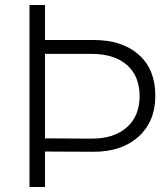

<svg xmlns="http://www.w3.org/2000/svg" viewBox="-20 -749 672 769"><path d="M98.1 0V-729H160.2V-588.9H354Q469.2 -588.9 535.6 -530Q602.1 -471.2 602.1 -365.2Q602.1 -262.7 534.7 -201.7Q467.3 -140.6 353 -141.1L160.2 -142.1V0ZM160.2 -194.8 346.2 -193.8Q436.5 -193.4 487.8 -238.8Q539.1 -284.2 539.1 -363.8Q539.1 -444.3 488.3 -488.8Q437.5 -533.2 346.2 -533.2H160.2Z"/></svg>

Font: Lumene Sans Light
Style: Regular
Weight: 300
Designer: Deni Anggara
Version: Version 1.003;Glyphs 3.1.2 (3151)